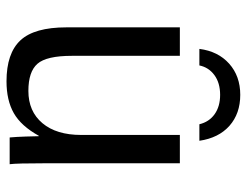

<svg xmlns="http://www.w3.org/2000/svg" viewBox="-105 -651 766 596"><g transform="rotate(90 278.0 -353.0)"><path d="M401.4 -90.3Q371.1 -35.6 331.3 -12.9Q291.5 9.8 232.4 9.8Q145.5 9.8 105.2 -33.4Q64.9 -76.7 64.9 -176.3V-528.3H153.3V-193.4Q153.3 -114.3 178 -86.2Q202.6 -58.1 262.2 -58.1Q325.7 -58.1 362.3 -101.6Q398.9 -145 398.9 -222.2V-528.3H486.8V-112.8Q486.8 -20.5 489.7 0H406.7Q406.2 -2.4 405 -22.9Q403.8 -43.5 402.8 -90.3ZM274.4 -715.8Q332.5 -715.8 370.4 -682.4Q408.2 -648.9 417 -588.9H365.7Q358.4 -619.1 334.5 -636.2Q310.5 -653.3 274.4 -653.3Q237.3 -653.3 213.1 -635.5Q189 -617.7 183.1 -588.9H131.8Q139.2 -647 177.7 -681.4Q216.3 -715.8 274.4 -715.8Z"/></g></svg>

Font: Arimo
Style: Regular
Weight: 400
Designer: Steve Matteson
Foundry: Monotype Imaging Inc.
Version: Version 1.33